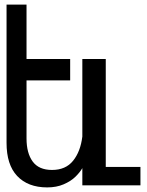

<svg xmlns="http://www.w3.org/2000/svg" viewBox="-20 -807 640 836"><path d="M54.5 -41Q8.5 -90 8.5 -185V-787H95.5V-550H285.5V-457H95.5V-204Q95.5 -140.5 122.2 -103.8Q149 -67 206.5 -67Q266 -67 298.2 -107Q330.5 -147 338.5 -212.5V-550H440.5V-80H591.5V0H338.5V-75Q328 -56.5 308.2 -37.2Q288.5 -18 257.2 -4.5Q226 9 185.5 9Q101.5 9 54.5 -41Z"/></svg>

Font: JuliaMono Light
Style: Regular
Weight: 300
Monospace: yes
Designer: cormullion
Foundry: corm
Version: Version 0.054; ttfautohint (v1.8.4)